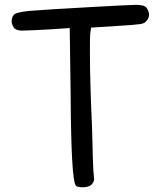

<svg xmlns="http://www.w3.org/2000/svg" viewBox="-20 -789 675 808"><path d="M607.4 -727.5Q607.4 -712.9 596.7 -701.2Q588.9 -690.4 569.3 -687.5Q551.8 -684.6 471.7 -679.7L363.3 -672.9L359.4 -643.6Q358.4 -635.7 358.4 -570.3Q358.4 -445.3 367.2 -256.8Q369.1 -164.1 371.1 -111.3Q373 -58.6 375 -48.8Q376 -43.9 376 -36.1Q376 -23.4 366.2 -13.7V-12.7Q359.4 -6.8 350.1 -3.9Q340.8 -1 329.1 -1H326.2Q306.6 -1 298.8 -7.8V-8.8Q279.3 -33.2 277.3 -391.6L273.4 -670.9L241.2 -668.9Q208 -666 127 -662.1Q79.1 -660.2 74.2 -660.2Q46.9 -660.2 38.1 -672.9Q28.3 -687.5 29.3 -701.2Q29.3 -716.8 39.1 -727.5Q47.9 -737.3 104.5 -743.2Q158.2 -748 387.7 -760.7Q530.3 -768.6 552.7 -768.6Q589.8 -768.6 597.7 -754.9Q607.4 -739.3 607.4 -727.5Z"/></svg>

Font: sage sans
Style: Regular
Weight: 400
Version: Version 001.032